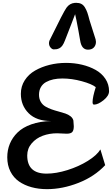

<svg xmlns="http://www.w3.org/2000/svg" viewBox="-20 -1286 789 1353"><path d="M687.5 -232.9 721.2 -122.1Q645.5 -41.5 533 2.7Q420.4 46.9 311 46.9Q252.4 46.9 202.4 33.2Q152.3 19.5 113.8 -7.3Q75.2 -34.2 53.2 -77.9Q31.2 -121.6 31.2 -177.7Q31.2 -228.5 49.3 -272.7Q67.4 -316.9 103.8 -352.5Q140.1 -388.2 200.7 -409.7Q261.2 -431.2 339.8 -433.1Q237.3 -433.1 182.1 -487.8Q127 -542.5 127 -625Q127 -677.7 154.3 -720.2Q181.6 -762.7 227.3 -788.8Q272.9 -814.9 328.9 -828.9Q384.8 -842.8 445.3 -842.8Q503.9 -842.8 557.4 -830.1Q610.8 -817.4 654.1 -793.2Q697.3 -769 722.9 -730.2Q748.5 -691.4 748.5 -643.6Q748.5 -610.8 709.7 -579.8Q670.9 -548.8 642.6 -548.8Q632.3 -548.8 632.3 -566.9Q632.3 -601.1 654.8 -671.9Q627 -694.3 556.6 -713.6Q486.3 -732.9 419.4 -732.9Q385.3 -732.9 356.7 -726.8Q328.1 -720.7 304.7 -707.8Q281.2 -694.8 268.1 -672.1Q254.9 -649.4 254.9 -618.2Q254.9 -589.8 267.1 -568.8Q279.3 -547.9 299.3 -535.9Q319.3 -523.9 343.5 -515.4Q367.7 -506.8 393.1 -500.2Q418.5 -493.7 439.9 -486.3Q461.4 -479 477.1 -466.6Q492.7 -454.1 497.1 -437Q500 -409.7 500 -396Q500 -367.7 489.3 -355.7Q478.5 -343.8 449.7 -343.8Q441.9 -343.8 418.2 -345.2Q394.5 -346.7 382.3 -346.7Q328.6 -346.7 281.7 -329.6Q234.9 -312.5 203.4 -275.9Q171.9 -239.3 171.9 -190.4Q171.9 -62.5 308.1 -62.5Q375.5 -62.5 455.1 -87.4Q534.7 -112.3 598.6 -152.1Q662.6 -191.9 687.5 -232.9ZM509.3 -1186Q503.9 -1172.4 494.4 -1147.2Q484.9 -1122.1 480.5 -1110.8Q471.2 -1087.4 455.6 -1046.9Q439.9 -1006.3 437.5 -1000.5Q429.2 -978.5 419.7 -965.1Q410.2 -951.7 398.9 -946.3Q387.7 -940.9 379.9 -939.5Q372.1 -938 358.9 -938Q347.7 -938 336.4 -950.9Q325.2 -963.9 325.2 -982.4Q325.2 -990.7 329.1 -1001L409.2 -1161.6Q438.5 -1218.3 448.7 -1231.9Q471.2 -1262.7 506.3 -1265.6Q511.7 -1266.1 517.1 -1266.1Q538.1 -1266.1 553 -1258.5Q567.9 -1251 578.4 -1233.6Q588.9 -1216.3 595.7 -1196.8Q602.5 -1177.2 610.8 -1144Q627 -1094.2 653.8 -1008.3Q656.2 -998.5 656.2 -991.2Q656.2 -967.3 641.6 -951.7Q627 -936 600.1 -936Q554.7 -936 544.9 -1000.5Q534.7 -1062 518.6 -1143.6Q516.1 -1155.3 509.3 -1186Z"/></svg>

Font: iCiel Pacifico
Style: Regular
Weight: 400
Designer: Vernon Adams
Foundry: Vernon Adams
Version: Version 1.00 September 26, 2014, initial release